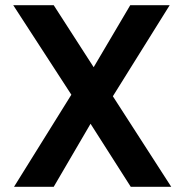

<svg xmlns="http://www.w3.org/2000/svg" viewBox="-20 -720 711 740"><path d="M34 0 255 -355 31 -700H187L341 -461L482 -700H634L415 -349L640 0H484L329 -243L187 0Z"/></svg>

Font: DM Sans 12pt
Style: Bold
Weight: 700
Version: Version 4.004;gftools[0.9.30]